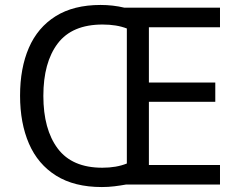

<svg xmlns="http://www.w3.org/2000/svg" viewBox="-20 -745 968 775"><path d="M386 -725Q436 -725 482 -714H868V-635H581V-412H849V-334H581V-79H868V0H488Q466 4 441.5 7Q417 10 391 10Q280 10 206.5 -36Q133 -82 97 -165Q61 -248 61 -359Q61 -470 96.5 -552Q132 -634 204.5 -679.5Q277 -725 386 -725ZM394 -646Q271 -646 213 -569.5Q155 -493 155 -358Q155 -223 213 -145.5Q271 -68 393 -68Q450 -68 492 -85V-630Q451 -646 394 -646Z"/></svg>

Font: Noto Sans Glagolitic
Style: Regular
Weight: 400
Designer: Monotype Design Team
Foundry: Monotype Imaging Inc.
Version: Version 2.004; ttfautohint (v1.8.4.7-5d5b)